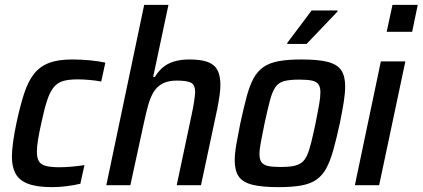

<svg xmlns="http://www.w3.org/2000/svg" viewBox="-20 -763 1741 791"><path d="M195 8Q132 8 95.5 -6Q59 -20 44 -48Q29 -76 29 -118Q29 -141 34 -178.5Q39 -216 49 -262Q64 -331 80 -379.5Q96 -428 120 -458.5Q144 -489 181.5 -503.5Q219 -518 277 -518Q314 -518 350.5 -514.5Q387 -511 414 -505L397 -427Q378 -431 350.5 -433.5Q323 -436 300 -436Q263 -436 239.5 -429Q216 -422 200.5 -402.5Q185 -383 173.5 -347.5Q162 -312 150 -255Q141 -215 136.5 -186.5Q132 -158 132 -138Q132 -111 141 -97.5Q150 -84 170.5 -79Q191 -74 225 -74Q248 -74 276.5 -76.5Q305 -79 328 -83L311 -6Q286 0 255 4Q224 8 195 8Z M418 0 574 -743H674L611 -446H618Q631 -468 650 -484.5Q669 -501 696.5 -509.5Q724 -518 760 -518Q810 -518 837.5 -507Q865 -496 876.5 -473Q888 -450 888 -413Q888 -395 884.5 -369.5Q881 -344 875 -314L808 0H708L769 -288Q776 -320 779.5 -343.5Q783 -367 784 -382Q784 -414 766.5 -422.5Q749 -431 709 -431Q673 -431 650 -419Q627 -407 613 -384Q599 -361 590 -328Q581 -295 572 -253L517 0Z M1128 8Q1059 8 1019.5 -2Q980 -12 963.5 -36Q947 -60 947 -102Q947 -130 953.5 -167.5Q960 -205 970 -255Q984 -319 996 -364Q1008 -409 1024 -439Q1040 -469 1065 -486.5Q1090 -504 1128 -511Q1166 -518 1222 -518Q1291 -518 1330 -508Q1369 -498 1385.5 -474Q1402 -450 1402 -407Q1402 -379 1396 -341.5Q1390 -304 1380 -255Q1366 -191 1353.5 -146Q1341 -101 1325 -71Q1309 -41 1284.5 -23.5Q1260 -6 1222 1Q1184 8 1128 8ZM1137 -75Q1168 -75 1188.5 -79Q1209 -83 1222.5 -93Q1236 -103 1245 -123Q1254 -143 1262 -175.5Q1270 -208 1280 -255Q1289 -300 1294.5 -331Q1300 -362 1300 -382Q1300 -404 1292 -415.5Q1284 -427 1265 -431Q1246 -435 1213 -435Q1174 -435 1151 -429Q1128 -423 1115 -404.5Q1102 -386 1092.5 -350.5Q1083 -315 1070 -255Q1061 -210 1055 -179Q1049 -148 1049 -128Q1049 -106 1057.5 -94.5Q1066 -83 1085 -79Q1104 -75 1137 -75ZM1163 -582 1164 -587 1264 -720H1371L1370 -715L1243 -582Z M1573 -632 1597 -743H1701L1678 -632ZM1442 0 1549 -510H1650L1542 0Z"/></svg>

Font: Saira SemiCondensed Medium
Style: Italic
Weight: 500
Width: 4
Italic angle: -12°
Designer: Hector Gatti with collaboration of the Omnibus-Type team
Foundry: Omnibus-Type
Version: Version 1.101